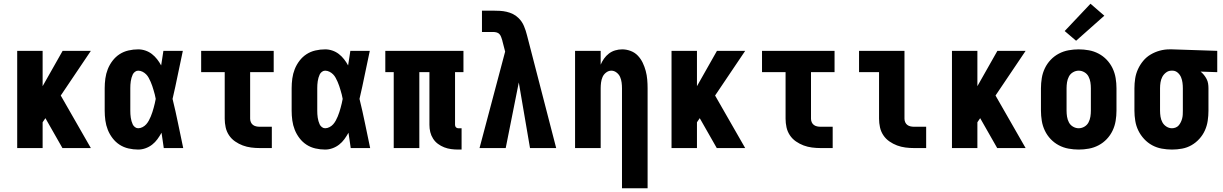

<svg xmlns="http://www.w3.org/2000/svg" viewBox="-20 -792 6540 1027"><path d="M72 0V-520H208V-331L315 -520H466L305 -281L466 0H314L224 -158L223 -160L208 -138V0Z M719 8Q693 8 667 2Q641 -4 619.5 -18Q598 -32 582 -53Q566 -74 556.5 -98Q547 -122 543.5 -148Q540 -174 540 -200V-320Q540 -346 543.5 -372Q547 -398 556.5 -422Q566 -446 582 -467Q598 -488 619.5 -502Q641 -516 667 -522Q693 -528 719 -528Q739 -528 758 -521.5Q777 -515 792.5 -503Q808 -491 820.5 -475Q833 -459 842 -442Q845 -461 848 -480.5Q851 -500 854 -520H958Q944 -456 931 -391.5Q918 -327 903 -263Q919 -198 932.5 -132Q946 -66 960 0H856Q853 -21 850 -41.5Q847 -62 844 -82Q834 -64 822 -47.5Q810 -31 794 -18.5Q778 -6 758.5 1Q739 8 719 8ZM719 -106Q731 -106 742.5 -112Q754 -118 762 -127Q770 -136 776 -147Q782 -158 786.5 -169Q791 -180 795 -192Q799 -204 802 -215.5Q805 -227 808 -239Q811 -251 813 -263Q811 -275 808 -286.5Q805 -298 801.5 -309.5Q798 -321 794.5 -332Q791 -343 786 -354Q781 -365 775.5 -375.5Q770 -386 761.5 -394.5Q753 -403 742 -408.5Q731 -414 719 -414Q710 -414 702 -408Q694 -402 690 -393.5Q686 -385 683.5 -376Q681 -367 679.5 -357.5Q678 -348 677.5 -338.5Q677 -329 677 -320V-200Q677 -191 677.5 -181.5Q678 -172 679.5 -162.5Q681 -153 683.5 -144Q686 -135 690 -126.5Q694 -118 702 -112Q710 -106 719 -106Z M1370 0Q1346 0 1323 -3Q1300 -6 1278.5 -14Q1257 -22 1237.5 -35.5Q1218 -49 1205 -68.5Q1192 -88 1187 -111Q1182 -134 1182 -157V-406H1056V-520H1444V-406H1318V-157Q1318 -147 1322 -138Q1326 -129 1333.5 -123.5Q1341 -118 1350.5 -116Q1360 -114 1370 -114H1434V0Z M1719 8Q1693 8 1667 2Q1641 -4 1619.5 -18Q1598 -32 1582 -53Q1566 -74 1556.5 -98Q1547 -122 1543.5 -148Q1540 -174 1540 -200V-320Q1540 -346 1543.5 -372Q1547 -398 1556.5 -422Q1566 -446 1582 -467Q1598 -488 1619.5 -502Q1641 -516 1667 -522Q1693 -528 1719 -528Q1739 -528 1758 -521.5Q1777 -515 1792.5 -503Q1808 -491 1820.5 -475Q1833 -459 1842 -442Q1845 -461 1848 -480.5Q1851 -500 1854 -520H1958Q1944 -456 1931 -391.5Q1918 -327 1903 -263Q1919 -198 1932.5 -132Q1946 -66 1960 0H1856Q1853 -21 1850 -41.5Q1847 -62 1844 -82Q1834 -64 1822 -47.5Q1810 -31 1794 -18.5Q1778 -6 1758.5 1Q1739 8 1719 8ZM1719 -106Q1731 -106 1742.5 -112Q1754 -118 1762 -127Q1770 -136 1776 -147Q1782 -158 1786.5 -169Q1791 -180 1795 -192Q1799 -204 1802 -215.5Q1805 -227 1808 -239Q1811 -251 1813 -263Q1811 -275 1808 -286.5Q1805 -298 1801.5 -309.5Q1798 -321 1794.5 -332Q1791 -343 1786 -354Q1781 -365 1775.5 -375.5Q1770 -386 1761.5 -394.5Q1753 -403 1742 -408.5Q1731 -414 1719 -414Q1710 -414 1702 -408Q1694 -402 1690 -393.5Q1686 -385 1683.5 -376Q1681 -367 1679.5 -357.5Q1678 -348 1677.5 -338.5Q1677 -329 1677 -320V-200Q1677 -191 1677.5 -181.5Q1678 -172 1679.5 -162.5Q1681 -153 1683.5 -144Q1686 -135 1690 -126.5Q1694 -118 1702 -112Q1710 -106 1719 -106Z M2431 8Q2412 8 2393 5.5Q2374 3 2356 -4Q2338 -11 2322.5 -22.5Q2307 -34 2296.5 -50.5Q2286 -67 2281.5 -85.5Q2277 -104 2277 -124V-406H2223V0H2086V-406H2041V-520H2459V-406H2414V-124Q2414 -116 2419 -111Q2424 -106 2431 -106H2449V8Z M2545 0 2682 -516 2667 -574V-575Q2664 -584 2661 -593Q2658 -602 2652 -609Q2646 -616 2636.5 -618.5Q2627 -621 2618 -621H2558V-735H2618Q2636 -735 2654 -734Q2672 -733 2689.5 -729Q2707 -725 2723.5 -717Q2740 -709 2753 -696Q2772 -678 2782.5 -653Q2793 -628 2799 -603L2955 0H2815L2755 -351L2685 0Z M3307 215V-320Q3307 -335 3305 -350.5Q3303 -366 3297 -380Q3291 -394 3278 -404Q3265 -414 3250 -414Q3235 -414 3222 -404Q3209 -394 3203 -380Q3197 -366 3195 -350.5Q3193 -335 3193 -320V0H3056V-520H3193V-446Q3200 -463 3211 -478.5Q3222 -494 3237 -505.5Q3252 -517 3270.5 -522.5Q3289 -528 3308 -528Q3331 -528 3353.5 -519.5Q3376 -511 3392 -494Q3408 -477 3418 -456Q3428 -435 3434 -412.5Q3440 -390 3442 -366.5Q3444 -343 3444 -320V215Z M3572 0V-520H3708V-331L3815 -520H3966L3805 -281L3966 0H3814L3724 -158L3723 -160L3708 -138V0Z M4370 0Q4346 0 4323 -3Q4300 -6 4278.5 -14Q4257 -22 4237.5 -35.5Q4218 -49 4205 -68.5Q4192 -88 4187 -111Q4182 -134 4182 -157V-406H4056V-520H4444V-406H4318V-157Q4318 -147 4322 -138Q4326 -129 4333.5 -123.5Q4341 -118 4350.5 -116Q4360 -114 4370 -114H4434V0Z M4870 0Q4846 0 4823 -3Q4800 -6 4778.5 -14Q4757 -22 4737.5 -35.5Q4718 -49 4705 -68.5Q4692 -88 4687 -111Q4682 -134 4682 -157V-406H4575V-520H4818V-157Q4818 -147 4822 -138Q4826 -129 4833.5 -123.5Q4841 -118 4850.5 -116Q4860 -114 4870 -114H4934V0Z M5072 0V-520H5208V-331L5315 -520H5466L5305 -281L5466 0H5314L5224 -158L5223 -160L5208 -138V0Z M5750 8Q5723 8 5695.5 3Q5668 -2 5643.5 -15Q5619 -28 5600 -48Q5581 -68 5569 -93Q5557 -118 5552.5 -145.5Q5548 -173 5548 -200V-320Q5548 -347 5552.5 -374.5Q5557 -402 5569 -427Q5581 -452 5600 -472Q5619 -492 5643.5 -505Q5668 -518 5695.5 -523Q5723 -528 5750 -528Q5777 -528 5804.5 -523Q5832 -518 5856.5 -505Q5881 -492 5900 -472Q5919 -452 5931 -427Q5943 -402 5947.5 -374.5Q5952 -347 5952 -320V-200Q5952 -173 5947.5 -145.5Q5943 -118 5931 -93Q5919 -68 5900 -48Q5881 -28 5856.5 -15Q5832 -2 5804.5 3Q5777 8 5750 8ZM5750 -106Q5766 -106 5780.5 -114.5Q5795 -123 5802.5 -137.5Q5810 -152 5812.5 -168Q5815 -184 5815 -200V-320Q5815 -336 5812.5 -352Q5810 -368 5802.5 -382.5Q5795 -397 5780.5 -405.5Q5766 -414 5750 -414Q5734 -414 5719.5 -405.5Q5705 -397 5697.5 -382.5Q5690 -368 5687.5 -352Q5685 -336 5685 -320V-200Q5685 -184 5687.5 -168Q5690 -152 5697.5 -137.5Q5705 -123 5719.5 -114.5Q5734 -106 5750 -106ZM5736 -574 5675 -626 5813 -772 5887 -708Z M6249 8Q6222 8 6194.5 3Q6167 -2 6143 -15Q6119 -28 6100 -48.5Q6081 -69 6069 -93.5Q6057 -118 6052.5 -145.5Q6048 -173 6048 -200V-320Q6048 -346 6052 -372Q6056 -398 6067 -422Q6078 -446 6095 -466.5Q6112 -487 6135 -500.5Q6158 -514 6183.5 -521Q6209 -528 6235 -528Q6239 -528 6242.5 -528Q6246 -528 6250 -528L6491 -520V-406L6402 -409Q6412 -401 6420 -391Q6428 -381 6434 -369.5Q6440 -358 6442 -345.5Q6444 -333 6444 -320V-200Q6444 -173 6440 -146Q6436 -119 6425 -94.5Q6414 -70 6395.5 -49.5Q6377 -29 6353.5 -15.5Q6330 -2 6303 3Q6276 8 6249 8ZM6249 -106Q6259 -106 6269 -110Q6279 -114 6285.5 -122Q6292 -130 6296.5 -139.5Q6301 -149 6303.5 -159Q6306 -169 6306.5 -179.5Q6307 -190 6307 -200V-320Q6307 -335 6305 -350Q6303 -365 6297.5 -378.5Q6292 -392 6280.5 -402.5Q6269 -413 6254 -414H6250Q6249 -414 6248 -414Q6247 -414 6246 -414Q6230 -414 6217 -404Q6204 -394 6197 -380.5Q6190 -367 6187.5 -351.5Q6185 -336 6185 -320V-200Q6185 -184 6187.5 -168Q6190 -152 6197.5 -138Q6205 -124 6219 -115Q6233 -106 6249 -106Z"/></svg>

Font: Iosevka SS04 Heavy
Style: Regular
Weight: 900
Monospace: yes
Designer: Belleve Invis
Foundry: Belleve Invis
Version: Version 19.0.0; ttfautohint (v1.8.4)